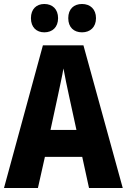

<svg xmlns="http://www.w3.org/2000/svg" viewBox="-20 -942 635 962"><path d="M135 -851C135 -805 163 -780 202 -780C243 -780 271 -806 271 -851C271 -896 243 -922 202 -922C163 -922 135 -897 135 -851ZM322 -851C322 -805 350 -780 391 -780C432 -780 461 -806 461 -851C461 -896 432 -922 391 -922C350 -922 322 -897 322 -851ZM426 0H595L398 -715H195L0 0H170L205 -156H392ZM326 -461 363 -291H233L270 -462C278 -501 292 -563 298 -599C305 -559 316 -507 326 -461Z"/></svg>

Font: Noto Sans Gujarati Condensed ExtraBold
Style: Regular
Weight: 800
Width: 3
Designer: Jelle Bosma - Monotype Design Team, Universal Thirst
Foundry: Monotype Imaging Inc.
Version: Version 2.106